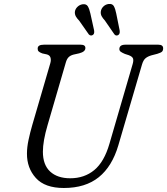

<svg xmlns="http://www.w3.org/2000/svg" viewBox="-20 -923 834 958"><path d="M526 -205.5 641.5 -602Q647 -620 644 -630.2Q641 -640.5 623 -647.5L603 -654Q589 -660 582.2 -665Q575.5 -670 575.5 -678.5Q576 -700 605.5 -700H770Q794 -700 794 -682Q794 -671 788.5 -665.5Q783 -660 765 -654.5L736 -647Q717 -641.5 706 -632.2Q695 -623 688.5 -601L570.5 -198Q539.5 -92.5 472.8 -38.8Q406 15 298.5 15Q204 15 159 -34.8Q114 -84.5 114.5 -157Q114.5 -188 122.5 -225.5Q130.5 -263 141 -299L231 -607.5Q235.5 -623 232 -635.2Q228.5 -647.5 214 -651.5L191 -656.5Q177.5 -661.5 172.5 -666.8Q167.5 -672 168 -681Q168 -700 199 -700H382.5Q406.5 -700 406 -683Q406 -665 375.5 -657L346.5 -650.5Q331.5 -646.5 322.5 -637.8Q313.5 -629 308.5 -611.5L217.5 -299Q194 -219.5 194 -166Q194 -100.5 230.2 -67Q266.5 -33.5 330.5 -33.5Q401 -33.5 450.5 -74.5Q500 -115.5 526 -205.5ZM560 -855.5 577 -771.5Q578 -764.5 577 -758.5Q576 -752.5 570.5 -748.5Q559 -741.5 550.5 -752L503 -821Q493 -831.5 487.2 -842.2Q481.5 -853 483 -865.5Q485 -880 495.8 -890.5Q506.5 -901 521.5 -903Q541 -905.5 548.2 -892Q555.5 -878.5 560 -855.5ZM431 -855.5 449.5 -771.5Q450.5 -765 449.8 -759Q449 -753 444 -749Q433 -741.5 423 -751.5L375 -820Q365 -830 359 -840.2Q353 -850.5 353.5 -863Q355 -877.5 365.8 -888.2Q376.5 -899 391 -901.5Q410.5 -904.5 418.2 -891.5Q426 -878.5 431 -855.5Z"/></svg>

Font: Fraunces 9pt S100 Light
Style: Italic
Weight: 300
Italic angle: -16°
Version: Version 1.000; ttfautohint (v1.8.3)